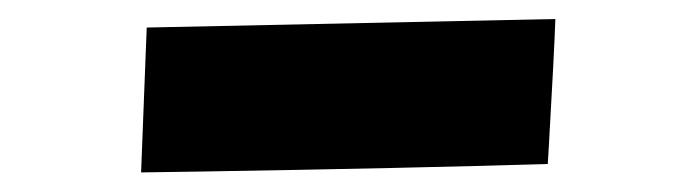

<svg xmlns="http://www.w3.org/2000/svg" viewBox="-20 -463 718 198"><path d="M131.3 -434.6 552.7 -443.4Q551.8 -413.6 545.9 -310.5L544.9 -293.9Q403.8 -289.6 187.5 -286.1L125.5 -285.2Z"/></svg>

Font: Seymour One
Style: Book
Weight: 400
Designer: vernon adams
Foundry: vernon adams
Version: Version 1.000; ttfautohint (v0.93) -l 8 -r 50 -G 200 -x 0 -w